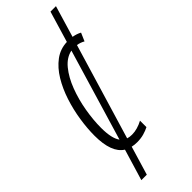

<svg xmlns="http://www.w3.org/2000/svg" viewBox="-276 -709 874 874"><g transform="rotate(-45 160.5 -272.5)"><path d="M144.5 9.8Q127 9.8 112.3 6.3L70.8 145H35.6L81.1 -5.9Q27.8 -39.1 27.8 -148.9Q27.8 -195.3 35.9 -248Q43.9 -300.8 60.5 -351.8Q77.1 -402.8 102.5 -444.8Q127.9 -486.8 162.4 -512.5Q196.8 -538.1 240.7 -539.6L285.6 -689.9H320.8L275.4 -537.6Q298.8 -533.7 316.4 -523.9L299.3 -484.4Q282.7 -494.1 263.2 -497.1L124.5 -35.2Q136.7 -31.2 152.3 -31.2Q169.9 -31.2 187.7 -36.4Q205.6 -41.5 222.7 -50.8V-9.3Q208 -1.5 188 4.2Q168 9.8 144.5 9.8ZM74.2 -152.8Q74.2 -84.5 95.7 -55.7L227.5 -497.1Q190.4 -489.7 161.6 -454.6Q132.8 -419.4 113.3 -368.2Q93.8 -316.9 84 -260.3Q74.2 -203.6 74.2 -152.8Z"/></g></svg>

Font: Open Sans Condensed Light
Style: Italic
Weight: 300
Width: 3
Italic angle: -12°
Designer: Monotype Design Team
Foundry: Monotype Imaging Inc.
Version: Version 3.000; ttfautohint (v1.8.4)